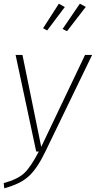

<svg xmlns="http://www.w3.org/2000/svg" viewBox="-28 -816 516 1034"><path d="M289 -796 321 -778 226 -652 204 -664ZM402 -796 434 -779 333 -648 309 -660ZM468 -520 215 3Q172 92 126.5 133.5Q81 175 -5 198L-8 170Q69 149 104 115Q139 81 181 0H167L56 -520H93L194 -25L430 -520Z"/></svg>

Font: Fira Sans UltraLight
Style: Italic
Weight: 200
Italic angle: -8°
Designer: Carrois Corporate & Edenspiekermann AG
Foundry: Carrois Corporate GbR & Edenspiekermann AG
Version: Version 4.203;PS 004.203;hotconv 1.0.88;makeotf.lib2.5.64775